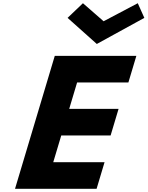

<svg xmlns="http://www.w3.org/2000/svg" viewBox="-20 -1172 916 1192"><path d="M494.9 -1152 399.6 -1061 581 -899 876.1 -1061 835.3 -1152 623.2 -1040ZM826.5 -825H320L73.3 0H579.7L629.1 -165H310.6L360.3 -331H666.7L716.1 -496H409.6L458.7 -660H777.1Z"/></svg>

Font: Hussar
Style: BdSuprExtOblThree
Weight: 700
Foundry: Cannot Into Space Fonts
Version: Version 2.00